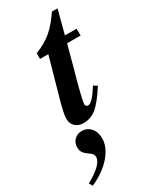

<svg xmlns="http://www.w3.org/2000/svg" viewBox="-276 -643 817 1019"><g transform="rotate(-30 132.5 -133.5)"><path d="M309.1 -443.8 310.1 -401.9H227.1Q217.3 -365.7 210.4 -340.3Q203.6 -314.9 200.9 -304.9Q198.2 -294.9 195.8 -285.2Q144 -103.5 144 -75.2Q144 -69.3 148.7 -64.7Q153.3 -60.1 159.2 -60.1Q184.6 -60.1 233.9 -139.2L255.9 -125Q207 -48.8 172.1 -20Q137.2 8.8 92.8 8.8Q61 8.8 42 -9Q22.9 -26.9 22.9 -56.2Q22.9 -86.9 45.9 -167L111.8 -401.9H61V-437Q119.6 -459.5 160.4 -493.7Q201.2 -527.8 241.2 -587.9H275.9L237.8 -443.8ZM-33.2 320.8 -44.9 299.8Q59.1 243.2 59.1 195.8Q59.1 186 53.7 179Q48.3 171.9 33.2 161.1Q13.2 147.5 5.1 135Q-2.9 122.6 -2.9 104Q-2.9 76.2 14.9 58.1Q32.7 40 60.1 40Q93.8 40 115 64.2Q136.2 88.4 136.2 127.9Q136.2 181.6 90.1 234.4Q43.9 287.1 -33.2 320.8Z"/></g></svg>

Font: Accordance
Style: Bold-Italic
Weight: 700
Italic angle: -11°
Version: Version 1.2 (build January 31, 2020) Miklal Software Solutio